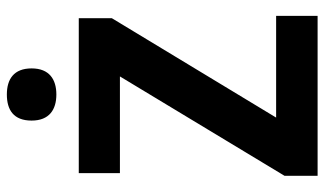

<svg xmlns="http://www.w3.org/2000/svg" viewBox="-218 -752 969 574"><g transform="rotate(-90 267.0 -464.5)"><path d="M272 -929C226 -929 194 -909 194 -855C194 -802 227 -781 272 -781C317 -781 350 -802 350 -855C350 -908 318 -929 272 -929ZM507 0V-124H203L500 -615V-714H37V-591H326L29 -99V0Z"/></g></svg>

Font: Noto Sans Khmer SemiCondensed
Style: Bold
Weight: 700
Width: 4
Designer: Danh Hong and the Monotype Design Team
Foundry: Monotype Imaging Inc.
Version: Version 2.004